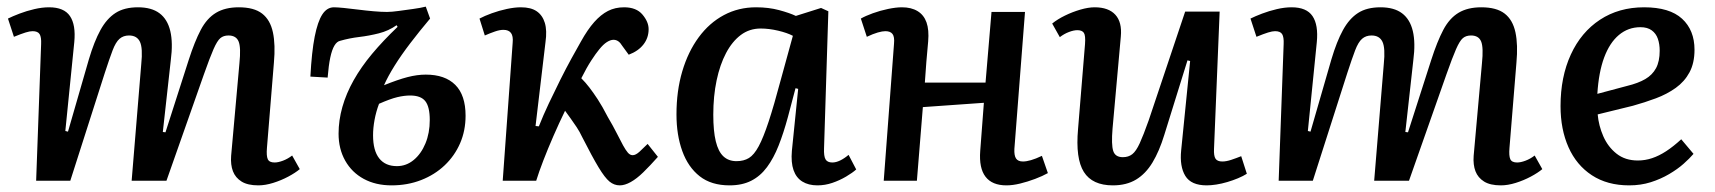

<svg xmlns="http://www.w3.org/2000/svg" viewBox="-20 -545 5173 579"><path d="M406 -352Q411 -400 402 -419Q393 -438 369 -438Q352 -438 340.5 -428Q329 -418 319.5 -393Q310 -368 296 -325L192 0H89L104 -412Q105 -433 99.5 -442Q94 -451 78 -451Q70 -451 57 -447Q44 -443 22 -434L4 -489Q18 -496 39 -504Q60 -512 83.5 -517.5Q107 -523 128 -523Q173 -523 191 -496.5Q209 -470 204 -418L177 -150L185 -148L248 -366Q264 -420 283 -454.5Q302 -489 328.5 -506Q355 -523 396 -523Q437 -523 461 -505Q485 -487 493.5 -451.5Q502 -416 495 -363L471 -147L479 -146L549 -364Q567 -420 585.5 -455Q604 -490 631.5 -506.5Q659 -523 700 -523Q746 -523 770.5 -504Q795 -485 803 -447.5Q811 -410 806 -356L785 -99Q783 -75 787.5 -65Q792 -55 808 -55Q819 -55 833.5 -60.5Q848 -66 861 -76L884 -35Q871 -24 849.5 -12.5Q828 -1 804 6.5Q780 14 759 14Q727 14 708.5 2.5Q690 -9 682.5 -28.5Q675 -48 677 -75L702 -354Q707 -402 699.5 -420Q692 -438 669 -438Q654 -438 644.5 -430Q635 -422 624 -397Q613 -372 595 -321L482 0H377Z M1138 -288Q1180 -305 1209 -312.5Q1238 -320 1264 -320Q1322 -320 1353 -289Q1384 -258 1384 -196Q1384 -151 1367.5 -113Q1351 -75 1321 -46.5Q1291 -18 1250 -2Q1209 14 1161 14Q1113 14 1077 -5.5Q1041 -25 1021 -60.5Q1001 -96 1001 -142Q1001 -182 1012.5 -222.5Q1024 -263 1046.5 -303Q1069 -343 1102 -382.5Q1135 -422 1179 -464L1176 -469Q1152 -452 1122.5 -444.5Q1093 -437 1063.5 -433.5Q1034 -430 1006 -422Q996 -420 988.5 -407.5Q981 -395 976 -371.5Q971 -348 968 -311L916 -314Q920 -389 929 -434.5Q938 -480 952 -501.5Q966 -523 987 -523Q997 -523 1017 -521Q1037 -519 1060.5 -516Q1084 -513 1107 -511Q1130 -509 1147 -509Q1161 -509 1182.5 -512Q1204 -515 1226 -518Q1248 -521 1264 -525L1277 -489Q1245 -451 1217.5 -415Q1190 -379 1170 -347Q1150 -315 1138 -288ZM1123 -232Q1114 -208 1109.5 -183.5Q1105 -159 1105 -137Q1105 -91 1123.5 -67.5Q1142 -44 1177 -44Q1205 -44 1227.5 -62.5Q1250 -81 1263 -112.5Q1276 -144 1276 -183Q1276 -223 1262.5 -240Q1249 -257 1217 -257Q1199 -257 1178 -252Q1157 -247 1123 -232Z M1595 -165 1605 -164Q1618 -197 1635 -233Q1652 -269 1669.5 -304Q1687 -339 1703.5 -369Q1720 -399 1732 -420Q1752 -456 1772 -478.5Q1792 -501 1813.5 -512Q1835 -523 1862 -523Q1899 -523 1917.5 -501Q1936 -479 1936 -457Q1936 -431 1920.5 -411Q1905 -391 1876 -380L1857 -406Q1851 -416 1844.5 -420.5Q1838 -425 1830 -425Q1821 -425 1810 -418Q1799 -411 1787 -396Q1777 -384 1763 -362.5Q1749 -341 1733 -309Q1746 -296 1757.5 -281Q1769 -266 1782.5 -245.5Q1796 -225 1813 -192Q1829 -165 1840 -143Q1851 -121 1859 -106.5Q1867 -92 1873.5 -84.5Q1880 -77 1888 -77Q1897 -77 1908.5 -87.5Q1920 -98 1933 -111L1964 -72Q1940 -45 1920 -25.5Q1900 -6 1882 4Q1864 14 1849 14Q1832 14 1818 2.5Q1804 -9 1785 -40.5Q1766 -72 1736 -131Q1728 -148 1719 -161.5Q1710 -175 1701 -187.5Q1692 -200 1684 -211Q1666 -174 1649 -135Q1632 -96 1618.5 -61Q1605 -26 1597 0H1496L1526 -416Q1528 -436 1521 -445.5Q1514 -455 1498 -455Q1487 -455 1472.5 -450Q1458 -445 1442 -438L1426 -489Q1441 -497 1463 -505Q1485 -513 1508.5 -518Q1532 -523 1551 -523Q1581 -523 1598.5 -511Q1616 -499 1623 -476Q1630 -453 1625 -418Z M2465 -98Q2464 -74 2469.5 -64.5Q2475 -55 2490 -55Q2501 -55 2513.5 -61Q2526 -67 2539 -78L2562 -34Q2551 -24 2531.5 -12.5Q2512 -1 2490 6.5Q2468 14 2445 14Q2418 14 2399.5 2.5Q2381 -9 2373 -32Q2365 -55 2368 -90L2387 -277L2379 -279L2356 -192Q2343 -144 2328 -106Q2313 -68 2293 -41Q2273 -14 2245.5 0Q2218 14 2180 14Q2125 14 2090 -13.5Q2055 -41 2037.5 -89.5Q2020 -138 2020 -200Q2020 -271 2037.5 -330Q2055 -389 2087 -432.5Q2119 -476 2163 -499.5Q2207 -523 2260 -523Q2298 -523 2329.5 -514.5Q2361 -506 2380 -497L2456 -521L2478 -511ZM2201 -59Q2223 -59 2238.5 -68.5Q2254 -78 2268 -104Q2282 -130 2298 -178.5Q2314 -227 2335 -306L2371 -437Q2354 -446 2326.5 -452.5Q2299 -459 2274 -459Q2240 -459 2214 -439.5Q2188 -420 2169.5 -385Q2151 -350 2141 -302.5Q2131 -255 2131 -199Q2131 -150 2138.5 -119Q2146 -88 2161.5 -73.5Q2177 -59 2201 -59Z M2947 -235 2763 -222 2745 0H2645L2676 -413Q2678 -434 2671.5 -442.5Q2665 -451 2650 -451Q2641 -451 2627 -447Q2613 -443 2594 -434L2576 -489Q2590 -497 2612 -505Q2634 -513 2658 -518Q2682 -523 2700 -523Q2728 -523 2747 -511.5Q2766 -500 2774 -477.5Q2782 -455 2779 -420Q2776 -389 2773.5 -358Q2771 -327 2769 -296H2952L2970 -509H3071L3039 -96Q3038 -76 3044 -67Q3050 -58 3065 -58Q3075 -58 3089 -62Q3103 -66 3122 -75L3140 -23Q3124 -14 3101.5 -5.5Q3079 3 3056.5 8.5Q3034 14 3015 14Q2972 14 2952 -12Q2932 -38 2936 -90Z M3153 -474Q3169 -487 3191.5 -498Q3214 -509 3238 -516Q3262 -523 3281 -523Q3323 -523 3343.5 -500.5Q3364 -478 3360 -435L3335 -157Q3331 -109 3337 -90Q3343 -71 3366 -71Q3383 -71 3394.5 -80Q3406 -89 3417 -113Q3428 -137 3444 -182L3554 -510H3658L3641 -96Q3640 -75 3645.5 -66.5Q3651 -58 3666 -58Q3678 -58 3693 -63Q3708 -68 3723 -74L3740 -21Q3729 -14 3713.5 -7.5Q3698 -1 3681 4Q3664 9 3648 11.5Q3632 14 3619 14Q3572 14 3554.5 -14.5Q3537 -43 3542 -92L3569 -361L3561 -363L3491 -138Q3476 -89 3455.5 -55Q3435 -21 3406 -3.5Q3377 14 3336 14Q3274 14 3248.5 -26.5Q3223 -67 3231 -156L3252 -412Q3254 -438 3248.5 -446Q3243 -454 3229 -454Q3218 -454 3203.5 -448.5Q3189 -443 3176 -433Z M4153 -352Q4158 -400 4149 -419Q4140 -438 4116 -438Q4099 -438 4087.5 -428Q4076 -418 4066.5 -393Q4057 -368 4043 -325L3939 0H3836L3851 -412Q3852 -433 3846.5 -442Q3841 -451 3825 -451Q3817 -451 3804 -447Q3791 -443 3769 -434L3751 -489Q3765 -496 3786 -504Q3807 -512 3830.5 -517.5Q3854 -523 3875 -523Q3920 -523 3938 -496.5Q3956 -470 3951 -418L3924 -150L3932 -148L3995 -366Q4011 -420 4030 -454.5Q4049 -489 4075.5 -506Q4102 -523 4143 -523Q4184 -523 4208 -505Q4232 -487 4240.5 -451.5Q4249 -416 4242 -363L4218 -147L4226 -146L4296 -364Q4314 -420 4332.5 -455Q4351 -490 4378.5 -506.5Q4406 -523 4447 -523Q4493 -523 4517.5 -504Q4542 -485 4550 -447.5Q4558 -410 4553 -356L4532 -99Q4530 -75 4534.5 -65Q4539 -55 4555 -55Q4566 -55 4580.5 -60.5Q4595 -66 4608 -76L4631 -35Q4618 -24 4596.5 -12.5Q4575 -1 4551 6.5Q4527 14 4506 14Q4474 14 4455.5 2.5Q4437 -9 4429.5 -28.5Q4422 -48 4424 -75L4449 -354Q4454 -402 4446.5 -420Q4439 -438 4416 -438Q4401 -438 4391.5 -430Q4382 -422 4371 -397Q4360 -372 4342 -321L4229 0H4124Z M4938 -523Q5015 -523 5052.5 -488.5Q5090 -454 5090 -395Q5090 -355 5075 -327Q5060 -299 5033.5 -280Q5007 -261 4973.5 -248.5Q4940 -236 4904 -226L4798 -200Q4801 -166 4815 -134Q4829 -102 4855 -81.5Q4881 -61 4919 -61Q4941 -61 4962 -68Q4983 -75 5004.5 -89Q5026 -103 5050 -125L5087 -81Q5075 -67 5057 -51Q5039 -35 5013.5 -20Q4988 -5 4958 4.5Q4928 14 4893 14Q4827 14 4780.5 -16.5Q4734 -47 4710 -101Q4686 -155 4686 -225Q4686 -313 4717 -380.5Q4748 -448 4805 -485.5Q4862 -523 4938 -523ZM4985 -392Q4985 -412 4979.5 -428Q4974 -444 4961 -453.5Q4948 -463 4927 -463Q4890 -463 4862 -439.5Q4834 -416 4817.5 -371.5Q4801 -327 4797 -262L4887 -286Q4920 -294 4941.5 -306.5Q4963 -319 4974 -339.5Q4985 -360 4985 -392Z"/></svg>

Font: Literata Medium
Style: Italic
Weight: 500
Italic angle: -2°
Designer: Latin by Veronika Burian and Jose Scaglione. Greek by Irene Vlachou. Cyrillic by Vera Evstafieva
Foundry: TypeTogether
Version: Version 3.103;gftools[0.9.29]